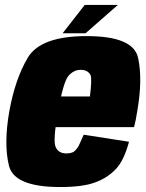

<svg xmlns="http://www.w3.org/2000/svg" viewBox="-20 -749 590 774"><path d="M223 5 247 -130.5Q217 -130.5 205 -155Q192 -178 214 -299.5Q234.5 -415.5 255 -442Q276.5 -467.5 305 -467.5Q335.5 -467.5 346 -444Q350.5 -424.5 342.5 -360H208L186.5 -236.5H520.5Q528 -265.5 533 -299.5Q556 -429 536.5 -516.5Q517 -603.5 329 -603.5Q144 -603.5 92 -516.5Q41 -430.5 17.5 -300Q-5.5 -169 16 -81.5Q36.5 5 223 5ZM247 -130.5 223 5Q314.5 5 364.5 -14Q413.5 -32 447 -67.5Q480 -102 500 -177.5L317.5 -206Q306 -179.5 297.5 -161.5Q287 -144 277 -137Q265.5 -130.5 247 -130.5ZM232.5 -615H325L455 -729H321.5Z"/></svg>

Font: Anybody Condensed Black
Style: Italic
Weight: 900
Width: 3
Italic angle: -10°
Version: Version 1.113;gftools[0.9.25]